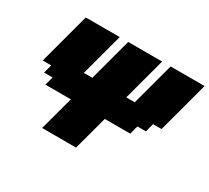

<svg xmlns="http://www.w3.org/2000/svg" viewBox="-145 -863 1332 1225"><g transform="rotate(30 521.0 -250.0)"><path d="M278.8 125H528.8Q540 83.5 562.5 0Q585 -83.5 596.2 -125H783.7L800.3 -187.5H862.8L879.4 -250H941.9Q959 -312.5 992.4 -437.5Q1025.9 -562.5 1042.5 -625H792.5L708.5 -312.5H646L730 -625H480L396 -312.5H333.5L417.5 -625H167.5Q150.9 -562.5 117.2 -437.5Q83.5 -312.5 66.9 -250H129.4L112.8 -187.5H175.3L158.7 -125H346.2Q335 -83 312.5 0Q290 83 278.8 125Z"/></g></svg>

Font: Faithful 32x
Style: BoldOblique
Weight: 400
Foundry: Faithful Resource Pack
Version: Version 1.0; January 27, 2023